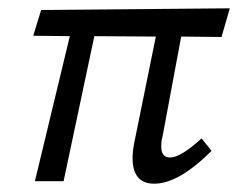

<svg xmlns="http://www.w3.org/2000/svg" viewBox="-20 -436 580 462"><path d="M371 -107Q368 -97 368 -84Q368 -57 389 -57Q415 -57 465 -103L489 -73Q410 6 351 6Q299 6 299 -56Q299 -75 305 -102L355 -348L207 -349L133 0H64L148 -349L60 -350L79 -412L533 -416L513 -347L416 -348Z"/></svg>

Font: Ysabeau Medium
Style: Italic
Weight: 500
Italic angle: -12°
Designer: Christian Thalmann (Catharsis Fonts)
Version: Version 0.003